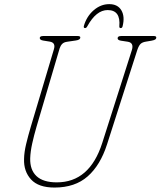

<svg xmlns="http://www.w3.org/2000/svg" viewBox="-20 -870 758 906"><path d="M462.5 -195.5 602 -633Q613 -668 583.5 -673L550.5 -678Q535 -680.5 535 -689.5Q535 -700 552 -700H706.5Q717.5 -700 717.5 -692.5Q717.5 -687.5 713 -684Q708.5 -680.5 695 -678L668.5 -673.5Q652 -671 643.5 -663Q635 -655 628 -634.5L485 -188.5Q453.5 -90.5 393.8 -37.8Q334 15 237 15Q161.5 15 126.5 -23.2Q91.5 -61.5 93.5 -120Q94 -151.5 103.5 -191Q113 -230.5 125.5 -272.5L234.5 -638Q243.5 -668.5 215.5 -673.5L184.5 -678.5Q167.5 -681 167.5 -691Q168.5 -700 183.5 -700H346.5Q359 -700 359 -693Q359 -682 338 -679L297 -673Q281.5 -671 273.5 -662.8Q265.5 -654.5 261.5 -642L152.5 -272.5Q140.5 -231.5 132 -193Q123.5 -154.5 122.5 -123Q121 -68.5 152.2 -39Q183.5 -9.5 248 -9.5Q403 -9.5 462.5 -195.5ZM488 -822.5Q434 -822.5 392 -746Q387.5 -737.5 381.5 -737.5Q373 -737.5 376 -748.5Q389 -793 422.2 -821.8Q455.5 -850.5 495.5 -850.5Q535.5 -850.5 552.8 -821.2Q570 -792 558.5 -746Q556.5 -737.5 549.5 -737.5Q542.5 -737.5 543 -746Q550 -822.5 488 -822.5Z"/></svg>

Font: Fraunces 144pt S100 Thin
Style: Italic
Weight: 100
Italic angle: -16°
Version: Version 1.000; ttfautohint (v1.8.3)